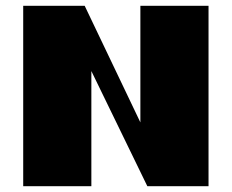

<svg xmlns="http://www.w3.org/2000/svg" viewBox="-20 -642 799 662"><path d="M464 -622H699V0H488L295 -397V0H60V-622H272L464 -220Z"/></svg>

Font: Sarpanch Black
Style: Regular
Weight: 900
Designer: Manushi Parikh (Devanagari and Latin), Jyotish Sonowal (Devanagari)
Foundry: Indian Type Foundry
Version: Version 2.004;PS 1.0;hotconv 1.0.78;makeotf.lib2.5.61930; tt